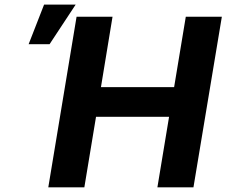

<svg xmlns="http://www.w3.org/2000/svg" viewBox="-20 -799 966 819"><path d="M186 0 306.6 -727.5H460L410.6 -427.2H722.7L772.5 -727.5H926.3L805.2 0H651.4L701.2 -300.8H389.6L339.8 0ZM102.1 -610.4 168 -779.3H302.7L191.4 -610.4Z"/></svg>

Font: Inter Tight
Style: Bold Italic
Weight: 700
Italic angle: -9.39999°
Designer: Rasmus Andersson
Foundry: rsms
Version: Version 3.004